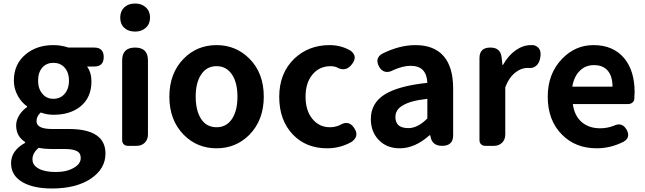

<svg xmlns="http://www.w3.org/2000/svg" viewBox="-20 -831 3678 1094"><path d="M276 243Q172 243 110 208Q43 170 43 99Q43 27 123 -17V-22Q72 -54 72 -117Q72 -146 90 -175Q107 -202 134 -221V-225Q102 -248 82 -284Q59 -325 59 -372Q59 -466 127 -522Q190 -574 284 -574Q328 -574 370 -560H470H517Q571 -560 571 -506Q571 -452 517 -452H476Q501 -418 501 -367Q501 -275 438 -224Q379 -177 284 -177Q248 -177 212 -190Q188 -168 188 -141Q188 -96 276 -96H372Q581 -96 581 44Q581 130 499 186Q415 243 276 243ZM298 149Q361 149 401 125Q440 103 440 69Q440 40 416 29Q395 18 347 18H278Q230 18 201 11Q165 40 165 77Q165 111 201 130Q235 149 298 149ZM284 -268Q323 -268 347 -295Q373 -324 373 -371.5Q373 -419 347 -447Q323 -473 284 -473Q246 -473 222 -447Q197 -419 197 -371.5Q197 -324 223 -295Q246 -268 284 -268Z M709 0Q694 0 685 -9Q676 -18 676 -33V-487Q676 -560 750 -560Q823 -560 823 -487V-280V-65Q823 -36 805 -18Q787 0 758 0H749ZM750 -651Q711 -651 688 -672.5Q665 -694 665 -730.5Q665 -767 688 -789Q711 -811 750 -811Q787 -811 811 -789Q835 -767 835 -731Q835 -695 811 -673Q787 -651 750 -651Z M1214 14Q1103 14 1027 -63Q945 -146 945 -280Q945 -414 1027 -497Q1103 -574 1214 -574Q1324 -574 1401 -497Q1483 -415 1483 -280Q1483 -147 1401 -63Q1324 14 1214 14ZM1214 -106Q1270 -106 1301.5 -153Q1333 -200 1333 -280Q1333 -360 1302 -406Q1270 -454 1214 -454Q1157 -454 1126 -406Q1095 -360 1095 -280.5Q1095 -201 1126 -153Q1157 -106 1214 -106Z M1844 14Q1725 14 1650 -63Q1571 -145 1571 -279.5Q1571 -414 1657 -497Q1739 -574 1857 -574Q1924 -574 1978 -542Q2020 -510 1986 -466Q1950 -417 1896 -449Q1879 -454 1865 -454Q1800 -454 1760.5 -406.5Q1721 -359 1721 -280Q1721 -201 1760 -153.5Q1799 -106 1860 -106Q1889 -106 1916 -118Q1969 -151 2001 -97Q2027 -54 1984 -23Q1919 14 1844 14Z M2258 14Q2184 14 2138.5 -33Q2093 -80 2093 -153Q2093 -242 2170 -291.5Q2247 -341 2415 -359Q2411 -456 2320 -456Q2275 -456 2220 -431Q2195 -417 2173.5 -422.5Q2152 -428 2139 -453Q2115 -500 2158 -525Q2256 -574 2347 -574Q2453 -574 2507.5 -511.5Q2562 -449 2562 -327V-245V-163V-60Q2562 0 2499 0Q2442 0 2433 -53L2432 -60H2427Q2344 14 2258 14ZM2307 -101Q2360 -101 2415 -156V-268Q2363 -262 2329 -252.5Q2295 -243 2273 -229Q2233 -206 2233 -164Q2233 -101 2307 -101Z M2745 0Q2730 0 2721 -9Q2712 -18 2712 -33V-280V-500Q2712 -560 2774 -560Q2832 -560 2838 -505L2843 -461H2846Q2876 -515 2919 -545Q2961 -574 3005 -574Q3013 -574 3020 -574Q3070 -561 3058 -501Q3053 -471 3035 -456Q3016 -440 2988 -444Q2987 -444 2986 -444Q2950 -444 2918 -419Q2881 -391 2859 -334V-65Q2859 -36 2841 -18Q2823 0 2794 0H2785Z M3380 14Q3259 14 3182 -64Q3101 -145 3101 -280Q3101 -411 3182 -495Q3257 -574 3362 -574Q3474 -574 3537 -499Q3596 -427 3596 -306Q3596 -290 3594 -264Q3592 -253 3582 -245.5Q3572 -238 3558 -238H3502H3416H3244Q3253 -171 3295 -135Q3336 -100 3400 -100Q3439 -100 3476 -114Q3525 -138 3551 -91Q3574 -48 3534 -24Q3460 14 3380 14ZM3241 -337H3355H3470Q3470 -395 3444 -427Q3417 -460 3364 -460Q3317 -460 3285 -429Q3250 -395 3241 -337Z"/></svg>

Font: GenSenRounded2 TW B
Style: Regular
Weight: 700
Version: Version 2.000;PS 2;hotconv 16.6.51;makeotf.lib2.5.65220 DEVE